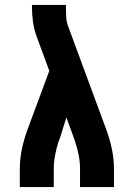

<svg xmlns="http://www.w3.org/2000/svg" viewBox="-20 -755 540 775"><path d="M60 0V-74Q60 -114 68.5 -154Q77 -194 91 -232L179 -469L127 -610Q117 -638 113 -668Q109 -698 109 -728V-735H246V-728Q246 -708 247 -688Q248 -668 255 -649L409 -232Q423 -194 431.5 -154Q440 -114 440 -74V0H303V-74Q303 -102 297.5 -129.5Q292 -157 283 -184V-185Q282 -187 281.5 -189Q281 -191 280 -193L248 -281L221 -195Q219 -191 217.5 -187Q216 -183 215 -179Q207 -154 202 -127Q197 -100 197 -74V0Z"/></svg>

Font: Iosevka Curly Slab Heavy
Style: Regular
Weight: 900
Monospace: yes
Designer: Belleve Invis
Foundry: Belleve Invis
Version: Version 22.1.2; ttfautohint (v1.8.4)